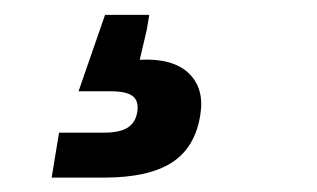

<svg xmlns="http://www.w3.org/2000/svg" viewBox="-20 -41 437 265"><path d="M51.3 204.1 61.5 142.1H123.5Q145 142.1 156 135.3Q167 128.4 169.4 113.8Q171.9 98.6 163.3 91.8Q154.8 85 133.3 85H88.4L125 -20.5H186L182.6 0L172.9 41.5Q218.8 39.1 240.7 60.3Q262.7 81.5 256.3 118.7Q249 163.1 216.8 183.6Q184.6 204.1 124 204.1Z"/></svg>

Font: Inter 20pt ExtraBold
Style: Italic
Weight: 800
Italic angle: -9.3988°
Version: Version 4.001;git-66647c0bb